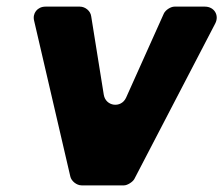

<svg xmlns="http://www.w3.org/2000/svg" viewBox="-20 -559 674 579"><path d="M385 -19 629 -488C642 -513 626 -539 598 -539H506C495 -539 479 -529 474 -518L360 -264C345 -232 299 -238 293 -273L255 -510C253 -526 237 -539 221 -539H117C93 -539 77 -519 83 -496L192 -27C195 -13 211 0 226 0H354C364 0 380 -10 385 -19Z"/></svg>

Font: Trueno
Style: RoundBdIt
Weight: 700
Designer: Julieta Ulanovsky, Jasper
Foundry: Julieta Ulanovsky, Cannot Into Space Fonts
Version: Version 3.001